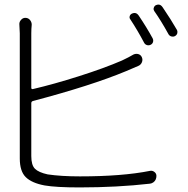

<svg xmlns="http://www.w3.org/2000/svg" viewBox="-20 -820 829 848"><path d="M654.3 -650.4Q658.2 -642.6 655.8 -634.3Q653.3 -626 645 -622.1Q636.7 -618.2 628.4 -621.1Q620.1 -624 616.2 -631.8Q587.9 -685.5 555.7 -734.4Q550.8 -740.2 552.7 -748Q554.7 -755.9 562.5 -759.8Q568.4 -762.7 574.2 -762.7Q585 -762.7 592.8 -751Q628.9 -697.3 654.3 -650.4ZM126 -374Q118.2 -372.1 118.2 -364.3V-130.9Q118.2 -90.8 134.3 -74.7Q150.4 -58.6 190.4 -49.8Q250 -41 333 -41Q520.5 -41 642.6 -65.4Q653.3 -67.4 662.1 -60.5Q670.9 -53.7 670.9 -43Q670.9 -34.2 667.5 -26.9Q664.1 -19.5 657.2 -14.6Q650.4 -9.8 642.6 -8.8Q497.1 7.8 331.1 7.8Q227.5 7.8 176.8 -1Q120.1 -11.7 93.8 -37.6Q67.4 -63.5 67.4 -120.1V-672.9L65.4 -713.9Q65.4 -723.6 72.3 -731.4Q80.1 -741.2 91.8 -741.2Q104.5 -741.2 112.3 -731.9Q120.1 -722.7 120.1 -710.9Q118.2 -692.4 118.2 -672.9V-432.6Q118.2 -424.8 126 -426.8Q217.8 -448.2 328.6 -483.4Q439.5 -518.6 518.6 -552.7Q549.8 -567.4 569.3 -579.1Q580.1 -584 590.8 -581.1Q601.6 -578.1 606.4 -567.4Q611.3 -556.6 606.9 -545.4Q602.5 -534.2 591.8 -529.3Q556.6 -513.7 537.1 -505.9Q384.8 -442.4 126 -374ZM661.1 -771.5Q658.2 -776.4 658.2 -781.2Q658.2 -783.2 659.2 -785.2Q661.1 -793 668 -796.9Q673.8 -799.8 679.7 -799.8Q690.4 -799.8 698.2 -788.1Q735.4 -733.4 761.7 -687.5Q763.7 -682.6 763.7 -678.7Q763.7 -674.8 762.7 -671.9Q759.8 -664.1 752 -660.2Q748 -658.2 743.2 -658.2Q739.3 -658.2 736.3 -659.2Q727.5 -662.1 723.6 -669.9Q691.4 -728.5 661.1 -771.5Z"/></svg>

Font: Gen Jyuu Gothic P Light
Style: Regular
Weight: 200
Designer: [Source Han Sans]
Ryoko NISHIZUKA  (kana & ideographs); Paul D. Hunt (Latin, Greek & Cyrillic); Wenlong ZHANG  (bopomofo
Version: Version 1.002.20150607